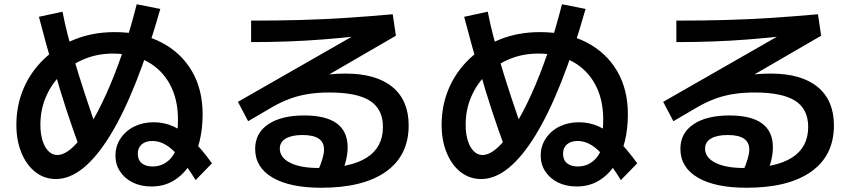

<svg xmlns="http://www.w3.org/2000/svg" viewBox="-20 -830 4040 903"><path d="M692 47Q643 47 605 28.5Q567 10 545 -23Q523 -56 523 -98Q523 -143 547 -179Q571 -215 611.5 -235Q652 -255 703 -255Q752 -255 795.5 -235.5Q839 -216 883 -173.5Q927 -131 977 -62L900 17Q858 -51 824 -91Q790 -131 759.5 -149Q729 -167 697 -167Q665 -167 646.5 -151Q628 -135 628 -107Q628 -78 646.5 -62.5Q665 -47 697 -47Q740 -47 771 -73.5Q802 -100 815 -148H805Q811 -172 814 -205Q817 -238 817 -268Q817 -363 779.5 -432.5Q742 -502 673.5 -540Q605 -578 511 -578Q439 -578 377 -552.5Q315 -527 268.5 -481Q222 -435 196 -374.5Q170 -314 170 -243Q170 -201 180 -169Q190 -137 208 -119Q226 -101 249 -101Q282 -101 320.5 -136Q359 -171 399.5 -235.5Q440 -300 480 -388.5Q520 -477 556.5 -584Q593 -691 623 -810L734 -788Q679 -594 620 -445Q561 -296 498.5 -194Q436 -92 372 -40Q308 12 243 12Q189 12 147 -20.5Q105 -53 81 -111Q57 -169 57 -243Q57 -334 90.5 -413Q124 -492 186.5 -552Q249 -612 333.5 -645.5Q418 -679 519 -679Q645 -679 738 -631Q831 -583 882 -496.5Q933 -410 933 -292Q933 -224 918 -163Q903 -102 872 -54.5Q841 -7 796 20Q751 47 692 47ZM358 -125Q323 -220 292.5 -313Q262 -406 235 -502L233 -501Q215 -559 198 -620.5Q181 -682 163 -751L274 -775Q285 -718 298 -668Q311 -618 325 -570L323 -569Q351 -474 382.5 -378Q414 -282 452 -178Z M1491 53Q1343 53 1261.5 5Q1180 -43 1180 -130Q1180 -204 1241.5 -245.5Q1303 -287 1411 -287Q1513 -287 1564 -249.5Q1615 -212 1615 -137Q1615 -110 1608 -79Q1601 -48 1586 -15L1476 -27Q1490 -61 1497 -85Q1504 -109 1504 -127Q1504 -195 1403 -195Q1352 -195 1324 -178.5Q1296 -162 1296 -131Q1296 -89 1344.5 -64.5Q1393 -40 1477 -40Q1628 -40 1704.5 -88.5Q1781 -137 1781 -233Q1781 -317 1720 -356Q1659 -395 1529 -395Q1476 -395 1431 -388Q1386 -381 1346 -366.5Q1306 -352 1265 -329L1147 -260L1099 -351L1667 -676L1665 -660Q1581 -651 1498.5 -644.5Q1416 -638 1332.5 -635Q1249 -632 1161 -632V-733Q1284 -733 1393.5 -736Q1503 -739 1609.5 -746Q1716 -753 1827 -763L1842 -662L1342 -372L1284 -428Q1317 -441 1357 -451Q1397 -461 1440 -468.5Q1483 -476 1525 -480Q1567 -484 1604 -484Q1749 -484 1825.5 -421Q1902 -358 1902 -240Q1902 -99 1795.5 -23Q1689 53 1491 53Z M2692 47Q2643 47 2605 28.5Q2567 10 2545 -23Q2523 -56 2523 -98Q2523 -143 2547 -179Q2571 -215 2611.5 -235Q2652 -255 2703 -255Q2752 -255 2795.5 -235.5Q2839 -216 2883 -173.5Q2927 -131 2977 -62L2900 17Q2858 -51 2824 -91Q2790 -131 2759.5 -149Q2729 -167 2697 -167Q2665 -167 2646.5 -151Q2628 -135 2628 -107Q2628 -78 2646.5 -62.5Q2665 -47 2697 -47Q2740 -47 2771 -73.5Q2802 -100 2815 -148H2805Q2811 -172 2814 -205Q2817 -238 2817 -268Q2817 -363 2779.5 -432.5Q2742 -502 2673.5 -540Q2605 -578 2511 -578Q2439 -578 2377 -552.5Q2315 -527 2268.5 -481Q2222 -435 2196 -374.5Q2170 -314 2170 -243Q2170 -201 2180 -169Q2190 -137 2208 -119Q2226 -101 2249 -101Q2282 -101 2320.5 -136Q2359 -171 2399.5 -235.5Q2440 -300 2480 -388.5Q2520 -477 2556.5 -584Q2593 -691 2623 -810L2734 -788Q2679 -594 2620 -445Q2561 -296 2498.5 -194Q2436 -92 2372 -40Q2308 12 2243 12Q2189 12 2147 -20.5Q2105 -53 2081 -111Q2057 -169 2057 -243Q2057 -334 2090.5 -413Q2124 -492 2186.5 -552Q2249 -612 2333.5 -645.5Q2418 -679 2519 -679Q2645 -679 2738 -631Q2831 -583 2882 -496.5Q2933 -410 2933 -292Q2933 -224 2918 -163Q2903 -102 2872 -54.5Q2841 -7 2796 20Q2751 47 2692 47ZM2358 -125Q2323 -220 2292.5 -313Q2262 -406 2235 -502L2233 -501Q2215 -559 2198 -620.5Q2181 -682 2163 -751L2274 -775Q2285 -718 2298 -668Q2311 -618 2325 -570L2323 -569Q2351 -474 2382.5 -378Q2414 -282 2452 -178Z M3491 53Q3343 53 3261.5 5Q3180 -43 3180 -130Q3180 -204 3241.5 -245.5Q3303 -287 3411 -287Q3513 -287 3564 -249.5Q3615 -212 3615 -137Q3615 -110 3608 -79Q3601 -48 3586 -15L3476 -27Q3490 -61 3497 -85Q3504 -109 3504 -127Q3504 -195 3403 -195Q3352 -195 3324 -178.5Q3296 -162 3296 -131Q3296 -89 3344.5 -64.5Q3393 -40 3477 -40Q3628 -40 3704.5 -88.5Q3781 -137 3781 -233Q3781 -317 3720 -356Q3659 -395 3529 -395Q3476 -395 3431 -388Q3386 -381 3346 -366.5Q3306 -352 3265 -329L3147 -260L3099 -351L3667 -676L3665 -660Q3581 -651 3498.5 -644.5Q3416 -638 3332.5 -635Q3249 -632 3161 -632V-733Q3284 -733 3393.5 -736Q3503 -739 3609.5 -746Q3716 -753 3827 -763L3842 -662L3342 -372L3284 -428Q3317 -441 3357 -451Q3397 -461 3440 -468.5Q3483 -476 3525 -480Q3567 -484 3604 -484Q3749 -484 3825.5 -421Q3902 -358 3902 -240Q3902 -99 3795.5 -23Q3689 53 3491 53Z"/></svg>

Font: M PLUS 2 Thin SemiBold
Style: Regular
Weight: 600
Version: Version 1.001